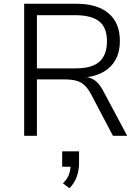

<svg xmlns="http://www.w3.org/2000/svg" viewBox="-20 -725 750 1025"><path d="M109 0V-705H387Q499 -705 559.5 -654Q620 -603 620 -506Q620 -449 598 -408Q576 -367 535.5 -343Q495 -319 438 -312L442 -313L450 -312Q474 -307 493.5 -290Q513 -273 532 -238L659 0H583L465 -224Q448 -255 429.5 -271.5Q411 -288 385.5 -294.5Q360 -301 324 -301H177V0ZM177 -360H385Q471 -360 511 -396Q551 -432 551 -505Q551 -578 509.5 -611Q468 -644 380 -644H177ZM351 280 316 254Q340 230 348.5 205.5Q357 181 357 155L371 165H312V83H402V146Q402 185 389.5 219Q377 253 351 280Z"/></svg>

Font: Nunito Sans 8pt Light
Style: Regular
Weight: 300
Version: Version 3.101;gftools[0.9.27]